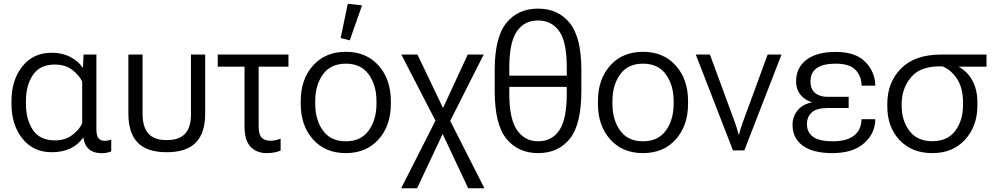

<svg xmlns="http://www.w3.org/2000/svg" viewBox="-20 -806 5332 1029"><path d="M256.8 9.8Q312.5 9.8 354.7 -9.3Q397 -28.3 424.8 -67.4H427.2Q432.6 -27.3 457.5 -6.1Q482.4 15.1 525.4 15.1Q540.5 15.1 554 12.2Q567.4 9.3 576.2 5.4V-58.1Q568.4 -54.7 559.3 -53Q550.3 -51.3 543 -51.3Q518.6 -51.3 507.6 -65.2Q496.6 -79.1 496.6 -116.2V-513.7H427.7L424.8 -444.3H422.4Q400.4 -477.5 357.2 -500.5Q314 -523.4 257.8 -523.4Q158.2 -523.4 99.9 -450.2Q41.5 -377 41.5 -264.6V-249Q41.5 -136.7 99.9 -63.5Q158.2 9.8 256.8 9.8ZM274.4 -53.7Q193.8 -53.7 156.5 -109.4Q119.1 -165 119.1 -249V-265.6Q119.1 -349.1 156.7 -404.5Q194.3 -460 272.9 -460Q330.1 -460 367.2 -431.6Q404.3 -403.3 420.4 -369.1V-144Q403.8 -109.4 366.2 -81.5Q328.6 -53.7 274.4 -53.7Z M873.5 9.8Q979.5 9.8 1029.5 -41.7Q1079.6 -93.3 1079.6 -196.8V-513.7H1003.4V-195.8Q1004.4 -125.5 972.9 -90.3Q941.4 -55.2 873.5 -55.2Q806.2 -55.2 775.1 -90.3Q744.1 -125.5 744.1 -195.8V-513.7H668V-196.8Q668 -93.3 718 -41.7Q768.1 9.8 873.5 9.8Z M1147 -448.7H1525.9V-513.7H1147ZM1409.2 14.6Q1432.6 14.6 1452.1 10.5Q1471.7 6.3 1483.9 1V-62.5Q1470.2 -57.6 1457 -54.7Q1443.8 -51.8 1429.7 -51.8Q1397 -51.8 1381.6 -69.3Q1366.2 -86.9 1366.2 -127.4V-480H1290.5V-127.4Q1290.5 -53.7 1322.8 -19.5Q1355 14.6 1409.2 14.6Z M1591.8 -249Q1591.8 -132.8 1657.5 -59.1Q1723.1 14.6 1833.5 14.6Q1943.4 14.6 2009 -59.1Q2074.7 -132.8 2074.7 -249V-264.6Q2074.7 -380.9 2009 -454.6Q1943.4 -528.3 1833.5 -528.3Q1723.1 -528.3 1657.5 -454.6Q1591.8 -380.9 1591.8 -264.6ZM1669.4 -264.6Q1669.4 -349.6 1710.7 -407.2Q1752 -464.8 1833.5 -464.8Q1914.6 -464.8 1956.1 -407.2Q1997.6 -349.6 1997.6 -264.6V-249Q1997.6 -164.1 1956.1 -106.4Q1914.6 -48.8 1833.5 -48.8Q1752 -48.8 1710.7 -106.4Q1669.4 -164.1 1669.4 -249ZM1854.5 -589.8 1920.4 -777.3 1843.8 -785.6 1805.7 -602.1Z M2489.3 203.1H2576.2L2374 -195.3H2369.6L2217.3 -513.7H2130.9L2325.7 -136.2H2329.6ZM2129.9 203.1H2215.3L2376 -138.2H2382.8L2572.3 -513.7H2486.8L2343.3 -203.6H2336.4Z M2864.3 14.6Q2971.7 14.6 3033.7 -62Q3095.7 -138.7 3095.7 -319.3V-430.7Q3095.7 -606.4 3033.2 -683.1Q2970.7 -759.8 2863.3 -759.8Q2756.3 -759.8 2693.8 -683.1Q2631.3 -606.4 2631.3 -430.7V-319.3Q2631.3 -138.7 2694.3 -62Q2757.3 14.6 2864.3 14.6ZM2864.3 -48.8Q2792.5 -48.8 2751 -108.6Q2709.5 -168.5 2709.5 -304.7V-443.8Q2709.5 -578.1 2749.5 -637.2Q2789.6 -696.3 2863.3 -696.3Q2935.5 -696.3 2976.6 -639.4Q3017.6 -582.5 3017.6 -443.8V-304.7Q3017.6 -166.5 2977.5 -107.7Q2937.5 -48.8 2864.3 -48.8ZM2669.4 -340.3H3057.1V-400.4H2669.4Z M3184.6 -249Q3184.6 -132.8 3250.2 -59.1Q3315.9 14.6 3426.3 14.6Q3536.1 14.6 3601.8 -59.1Q3667.5 -132.8 3667.5 -249V-264.6Q3667.5 -380.9 3601.8 -454.6Q3536.1 -528.3 3426.3 -528.3Q3315.9 -528.3 3250.2 -454.6Q3184.6 -380.9 3184.6 -264.6ZM3262.2 -264.6Q3262.2 -349.6 3303.5 -407.2Q3344.7 -464.8 3426.3 -464.8Q3507.3 -464.8 3548.8 -407.2Q3590.3 -349.6 3590.3 -264.6V-249Q3590.3 -164.1 3548.8 -106.4Q3507.3 -48.8 3426.3 -48.8Q3344.7 -48.8 3303.5 -106.4Q3262.2 -164.1 3262.2 -249Z M3709 -513.7 3908.2 0H3969.2L4168.5 -513.7H4094.2L3960.9 -150.4Q3953.6 -130.9 3948.7 -114.7Q3943.8 -98.6 3941.4 -86.9H3938Q3935.5 -98.6 3930.4 -114.7Q3925.3 -130.9 3918.5 -150.4L3784.7 -513.7Z M4440.9 14.6Q4551.3 14.6 4611.1 -38.6Q4670.9 -91.8 4670.9 -167H4597.2Q4596.2 -109.9 4557.1 -79.3Q4518.1 -48.8 4444.3 -48.8Q4369.6 -48.8 4337.2 -73Q4304.7 -97.2 4304.7 -141.1Q4304.7 -180.7 4331.1 -203.9Q4357.4 -227.1 4415 -227.1H4528.3V-287.1H4415Q4373.5 -287.1 4348.6 -307.6Q4323.7 -328.1 4323.7 -370.1Q4323.7 -416.5 4356.9 -440.7Q4390.1 -464.8 4459 -464.8Q4533.2 -464.8 4565.2 -431.2Q4597.2 -397.5 4597.7 -346.7H4670.9Q4670.9 -418 4618.9 -472.9Q4566.9 -527.8 4459 -527.8Q4357.4 -527.8 4302 -485.6Q4246.6 -443.4 4246.6 -369.6Q4246.6 -321.8 4276.9 -290.5Q4307.1 -259.3 4361.8 -251V-261.7Q4292.5 -255.9 4260 -220.7Q4227.5 -185.5 4227.5 -137.7Q4227.5 -65.4 4282.2 -25.4Q4336.9 14.6 4440.9 14.6Z M4977.1 14.6Q5086.9 14.6 5152.6 -57.9Q5218.3 -130.4 5218.3 -241.7V-256.8Q5218.3 -329.6 5187.5 -381.3Q5156.7 -433.1 5097.7 -458.5V-448.7H5267.1V-513.7H5025.4Q4882.3 -513.7 4808.8 -438.7Q4735.4 -363.8 4735.4 -250V-234.9Q4735.4 -125.5 4801 -55.4Q4866.7 14.6 4977.1 14.6ZM4977.1 -49.3Q4895.5 -49.3 4854 -104.5Q4812.5 -159.7 4812.5 -237.8V-250.5Q4812.5 -332.5 4863.8 -393.3Q4915 -454.1 5031.2 -450.2Q5076.7 -432.1 5108.9 -383.8Q5141.1 -335.4 5141.1 -257.3V-241.2Q5141.1 -161.6 5099.9 -105.5Q5058.6 -49.3 4977.1 -49.3Z"/></svg>

Font: Roboto Flex
Style: wght 300 wdth 100 opsz 14.0 GRAD 0.00 slnt 0.00 XTRA 468 XOPQ 96 YOPQ 79 YTLC 514 YTUC 712 YTAS 750 YTDE -203.00 YTFI 738
Weight: 300
Designer: Berlow after Robertson
Foundry: Google
Version: Version 3.100